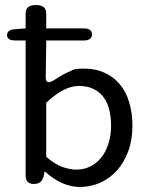

<svg xmlns="http://www.w3.org/2000/svg" viewBox="-20 -732 584 764"><path d="M297 12Q263 12 226 -4Q190 -21 158 -50L154 -33Q148 0 115 0Q82 0 82 -33V-571H41Q8 -571 8 -592Q8 -614 41 -616L82 -619V-679Q82 -712 123 -712Q164 -712 164 -679V-619H313Q346 -619 346 -595Q346 -571 313 -571H164L162 -424Q162 -391 198 -415Q234 -439 265 -451Q273 -459 314 -459Q361 -459 397 -442Q433 -426 457 -396Q482 -367 494 -325Q507 -283 507 -232Q507 -175 490 -129Q473 -84 444 -52Q415 -21 377 -4Q339 12 297 12ZM283 -57Q313 -57 338 -69Q364 -82 382 -104Q401 -127 411 -159Q422 -192 422 -231Q422 -265 415 -294Q408 -324 392 -345Q377 -366 352 -378Q328 -390 294 -390Q234 -390 164 -323V-108Q196 -80 227 -68Q259 -57 283 -57Z"/></svg>

Font: Swei Gothic CJK TC Regular
Style: Regular
Weight: 400
Version: Version 2.129